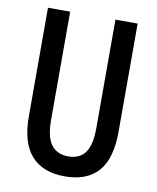

<svg xmlns="http://www.w3.org/2000/svg" viewBox="-82 -778 698 852"><g transform="rotate(10 267.0 -352.0)"><path d="M469 -227Q469 -105 418 -47.5Q367 10 267 10Q169 10 117 -48Q65 -106 65 -226V-714H165V-226Q165 -148 191.5 -114Q218 -80 268 -80Q318 -80 343.5 -114Q369 -148 369 -227V-714H469Z"/></g></svg>

Font: Noto Sans ExtraCondensed Medium
Style: Regular
Weight: 500
Width: 2
Designer: Monotype Design Team
Foundry: Monotype Imaging Inc.
Version: Version 2.013; ttfautohint (v1.8.4.7-5d5b)